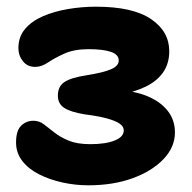

<svg xmlns="http://www.w3.org/2000/svg" viewBox="-20 -544 574 574"><path d="M244 10Q205 10 166.5 1.5Q128 -7 96.5 -23Q65 -39 46.5 -63Q28 -87 28 -118Q28 -153 43 -168Q58 -183 80 -183Q97 -183 111 -172.5Q125 -162 142.5 -148Q160 -134 185.5 -123.5Q211 -113 250 -113Q296 -113 323 -124Q350 -135 350 -154Q350 -166 337.5 -174.5Q325 -183 299.5 -190Q274 -197 234 -202Q191 -209 172 -221.5Q153 -234 153 -258Q153 -286 173 -299Q193 -312 239 -319Q289 -327 312 -337Q335 -347 335 -363Q335 -381 311.5 -389Q288 -397 245 -397Q202 -397 173 -384Q144 -371 124 -357.5Q104 -344 85 -344Q62 -344 48.5 -361Q35 -378 35 -400Q35 -434 55 -457.5Q75 -481 108.5 -495.5Q142 -510 183.5 -517Q225 -524 267 -524Q377 -524 431.5 -487Q486 -450 486 -391Q486 -354 467.5 -327.5Q449 -301 414.5 -284.5Q380 -268 331 -259L327 -274Q381 -273 420.5 -256.5Q460 -240 481.5 -212.5Q503 -185 503 -148Q503 -104 468.5 -68Q434 -32 376 -11Q318 10 244 10Z"/></svg>

Font: Shantell Sans
Style: Bold
Weight: 700
Designer: Stephen Nixon, Anya Danilova, Shantell Martin
Foundry: Arrow Type
Version: Version 1.011;[c5ecc13dd]